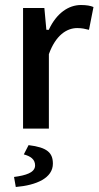

<svg xmlns="http://www.w3.org/2000/svg" viewBox="-20 -523 393 766"><path d="M175 -10V-306V-307C202 -382 246 -411 288 -411C307 -411 319 -408 335 -404L353 -495C341 -500 326 -503 303 -503C253 -503 206 -470 176 -407L175 -404H165L157 -491H72V-10ZM75 93C101 100 120 112 120 137C120 166 82 177 36 183L43 223C126 216 191 187 191 130C191 87 169 65 94 56Z"/></svg>

Font: Falling Sky
Style: Light
Weight: 400
Designer: Paul D. Hunt
Foundry: Adobe Systems Incorporated
Version: Version 1.02